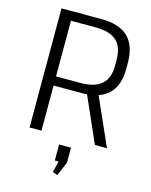

<svg xmlns="http://www.w3.org/2000/svg" viewBox="-134 -785 856 1090"><g transform="rotate(15 294.5 -240.0)"><path d="M89 -700H324Q429 -700 481 -650Q533 -600 533 -498V-462Q533 -364 480.5 -314.5Q428 -265 324 -265H154V-319H302Q387 -319 427 -355Q467 -391 467 -465V-496Q467 -574 427.5 -610Q388 -646 302 -646H142L159 -669V0H89ZM348 -283H418L544 0H473ZM346 50V138L311 220L282 210L310 98L340 144H276V50Z"/></g></svg>

Font: Pathway Extreme 28pt Light
Style: Regular
Weight: 300
Designer: Eduardo Rodriguez Tunni
Foundry: Eduardo Rodriguez Tunni
Version: Version 1.001;gftools[0.9.26]